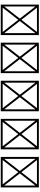

<svg xmlns="http://www.w3.org/2000/svg" viewBox="1980 -2900 1040 5040"><g transform="rotate(90 2500.0 -380.0)"><path d="M100 120H900V-880H100ZM500 -421 182 -830H818ZM532 -380 850 -789V29ZM182 70 500 -339 818 70ZM150 -789 468 -380 150 29Z M1100 120H1900V-880H1100ZM1500 -421 1182 -830H1818ZM1532 -380 1850 -789V29ZM1182 70 1500 -339 1818 70ZM1150 -789 1468 -380 1150 29Z M2100 120H2900V-880H2100ZM2500 -421 2182 -830H2818ZM2532 -380 2850 -789V29ZM2182 70 2500 -339 2818 70ZM2150 -789 2468 -380 2150 29Z M3100 120H3900V-880H3100ZM3500 -421 3182 -830H3818ZM3532 -380 3850 -789V29ZM3182 70 3500 -339 3818 70ZM3150 -789 3468 -380 3150 29Z M4100 120H4900V-880H4100ZM4500 -421 4182 -830H4818ZM4532 -380 4850 -789V29ZM4182 70 4500 -339 4818 70ZM4150 -789 4468 -380 4150 29Z"/></g></svg>

Font: Adobe NotDef
Style: Regular
Weight: 400
Monospace: yes
Foundry: Adobe Systems Incorporated
Version: Version 1.000;PS 1;hotconv 1.0.98;makeotf.lib2.5.65220